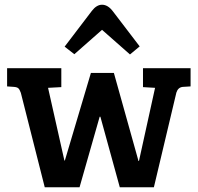

<svg xmlns="http://www.w3.org/2000/svg" viewBox="-20 -791 835 811"><path d="M364 -483H461L565 -111H567L635 -420L584 -423V-503H785V-426L752 -424Q732 -422 725 -400L630 0H486L404 -298H401L316 0H169L68 -399Q63 -413 57.5 -418Q52 -423 39 -424L10 -426V-503H239V-423L183 -420L252 -113H254ZM294 -562 253 -594 368 -745Q388 -771 411 -771Q436 -771 457 -743L570 -595L529 -561L411 -665Z"/></svg>

Font: Bree Serif
Style: Regular
Weight: 400
Designer: Veronika Burian, Jos Scaglione
Foundry: TypeTogether
Version: Version 1.001